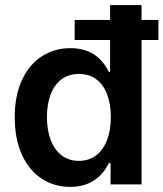

<svg xmlns="http://www.w3.org/2000/svg" viewBox="-20 -727 644 757"><path d="M38.1 -264.6Q38.1 -350.6 66.9 -412.1Q95.7 -473.6 145.5 -505.4Q195.3 -537.1 257.8 -537.1Q363.3 -537.1 409.2 -443.4H414.1V-569.3H274.4V-648.4H414.1V-707H538.1V-648.4H604.5V-569.3H538.1V0H416V-84H409.2Q362.3 9.8 256.8 9.8Q193.8 9.8 144.3 -22.7Q94.7 -55.2 66.4 -117.2Q38.1 -179.2 38.1 -264.6ZM417 -265.6Q417 -316.9 402.3 -355.2Q387.7 -393.6 359.4 -414.6Q331.1 -435.5 291 -435.5Q250.5 -435.5 222.2 -414.1Q193.8 -392.6 179.4 -354Q165 -315.4 165 -265.6Q165 -214.8 179.7 -175.8Q194.3 -136.7 222.7 -114.7Q251 -92.8 291 -92.8Q330.6 -92.8 358.9 -114.3Q387.2 -135.7 402.1 -174.8Q417 -213.9 417 -265.6Z"/></svg>

Font: Pretendard GOV SemiBold
Style: Regular
Weight: 600
Designer: Base glyphs from Inter by Rasmus Andersson; Hangeul glyphs from Noto Sans CJK(Source Han Sans) by Jang Soo-young and Kan
Foundry: Kil Hyung-jin
Version: Version 1.309